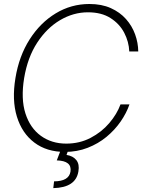

<svg xmlns="http://www.w3.org/2000/svg" viewBox="-20 -758 721 971"><path d="M308.1 10.3Q216.3 10.3 153.8 -36.9Q91.3 -84 65.4 -168.2Q39.6 -252.4 58.1 -363.3Q76.2 -474.6 129.9 -558.8Q183.6 -643.1 261.7 -690.4Q339.8 -737.8 432.1 -737.8Q494.1 -737.8 540.3 -717Q586.4 -696.3 617.2 -661.6Q647.9 -627 663.3 -584.2Q678.7 -541.5 679.2 -497.6H633.8Q631.8 -546.9 608.2 -592.3Q584.5 -637.7 538.8 -666.7Q493.2 -695.8 424.8 -695.8Q351.1 -695.8 283.7 -656Q216.3 -616.2 168 -542Q119.6 -467.8 102.1 -363.3Q85 -258.3 108.6 -184.3Q132.3 -110.4 186.8 -71Q241.2 -31.7 314.9 -31.7Q382.8 -31.7 438.2 -60.8Q493.7 -89.8 532.5 -135.3Q571.3 -180.7 589.4 -230H634.8Q619.6 -186 590.1 -143.3Q560.5 -100.6 518.6 -65.9Q476.6 -31.2 423.3 -10.5Q370.1 10.3 308.1 10.3ZM288.6 -2.9H326.7L316.4 25.4Q349.6 30.8 366.2 51.8Q382.8 72.8 376.5 108.9Q363.3 190.9 249.5 193.4L253.4 159.2Q328.6 158.7 336.4 109.9Q344.7 55.2 267.1 53.2Z"/></svg>

Font: Inter Display Extra Light
Style: Italic
Weight: 200
Italic angle: -9.39999°
Designer: Rasmus Andersson
Foundry: rsms
Version: Version 4.000;git-4fc901f